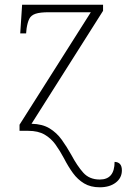

<svg xmlns="http://www.w3.org/2000/svg" viewBox="-20 -556 538 816"><path d="M404 240Q365 240 337.5 223.5Q310 207 290 179.5Q270 152 252 117Q235 85 216 58.5Q197 32 169.5 16Q142 0 100 0H63V-26L366 -504H188Q150 -504 131 -497.5Q112 -491 104.5 -476Q97 -461 93 -435L91 -414H66L74 -536H418V-510L114 -30Q160 -29 190.5 -10.5Q221 8 242.5 38Q264 68 283 102Q308 149 334 178Q360 207 404 207Q467 207 467 132Q498 133 498 168Q498 200 472 220Q446 240 404 240Z"/></svg>

Font: Noto Serif ExtraLight
Style: Regular
Weight: 200
Designer: Monotype Design Team
Foundry: Monotype Imaging Inc.
Version: Version 2.015; ttfautohint (v1.8.4.7-5d5b)